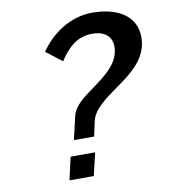

<svg xmlns="http://www.w3.org/2000/svg" viewBox="-83 -806 772 879"><g transform="rotate(-10 303.5 -367.0)"><path d="M246 -284 221 -176H315L330 -245C341 -297 397 -337 454 -378C529 -430 607 -489 607 -586C607 -684 525 -736 404 -736C303 -736 214 -675 161 -597L235 -540C276 -603 320 -641 388 -641C446 -641 478 -612 478 -566C478 -490 412 -442 349 -396C303 -363 257 -330 246 -284ZM282 2 307 -104H193L169 2Z"/></g></svg>

Font: Perun SemiBold Italic
Style: Regular
Weight: 400
Italic angle: -12°
Foundry: Copyright (c) Stefan Peev, Context Ltd, 2016
Version: Version 1.026